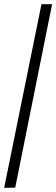

<svg xmlns="http://www.w3.org/2000/svg" viewBox="-20 -780 270 921"><path d="M0 121 53 120 230 -760H179Z"/></svg>

Font: Noto Serif Georgian ExtraCondensed Medium
Style: Regular
Weight: 500
Width: 2
Designer: Monotype Design Team, Akaki Razmadze
Foundry: Google LLC
Version: Version 2.003